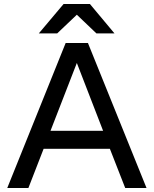

<svg xmlns="http://www.w3.org/2000/svg" viewBox="-20 -934 764 954"><path d="M602.1 0 525.9 -194.8H196.8L121.1 0H16.1L306.2 -720.2H417L708 0ZM172.9 -768.1 295.9 -914.1H426.8L548.8 -768.1H459L361.8 -860.8L264.2 -768.1ZM231 -284.2H492.2L361.8 -621.1Z"/></svg>

Font: Aspekta 450
Style: Regular
Weight: 450
Designer: Ivo Dolenc
Version: Version 2.000